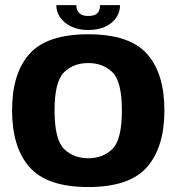

<svg xmlns="http://www.w3.org/2000/svg" viewBox="-20 -735 708 759"><path d="M328.8 4.4Q491.9 4.4 560.9 -74.2Q629.9 -152.7 629.9 -298.7Q629.9 -445.2 560.9 -522.3Q491.9 -599.5 328.8 -599.5Q166 -599.5 96.8 -522.3Q27.7 -445.2 27.7 -298.7Q27.7 -152.7 96.8 -74.2Q166 4.4 328.8 4.4ZM328.8 -109.4Q270.6 -109.4 233.2 -146.3Q195.7 -183.2 195.7 -298Q195.7 -412.9 233.2 -449.3Q270.6 -485.7 328.8 -485.7Q387.3 -485.7 424.6 -449.3Q461.8 -412.9 461.8 -298Q461.8 -183.2 424.6 -146.3Q387.3 -109.4 328.8 -109.4ZM328.6 -616.4Q368.7 -616.4 396.8 -629.9Q425 -643.4 439.8 -665.6Q454.6 -687.8 454.6 -714.6H375.5Q375.5 -701.4 371.2 -691.7Q366.9 -682 356.5 -677Q346.2 -671.9 328.6 -671.9Q313.1 -671.9 302.7 -677Q292.4 -682.1 287.1 -691.6Q281.9 -701 281.9 -714.6H202.6Q202.6 -687.8 218.2 -665.6Q233.8 -643.4 261.9 -629.9Q290 -616.4 328.6 -616.4Z"/></svg>

Font: Anybody Thin
Style: Regular
Weight: 100
Designer: Tyler Finck
Foundry: Etcetera Type Company
Version: Version 1.114;gftools[0.9.25]